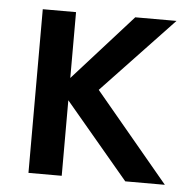

<svg xmlns="http://www.w3.org/2000/svg" viewBox="-42 -534 564 575"><g transform="rotate(5 240.0 -246.0)"><path d="M164 -492H64V0H164V-227L355 0H474L252 -266L466 -492H342L164 -294Z"/></g></svg>

Font: Geom
Style: Regular
Weight: 400
Version: Version 1.102